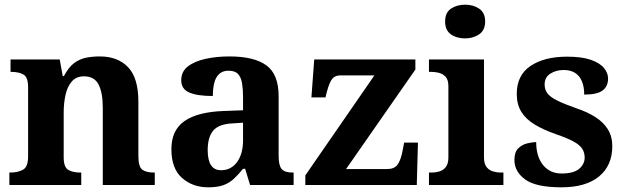

<svg xmlns="http://www.w3.org/2000/svg" viewBox="-20 -790 2675 820"><path d="M20 0V-53H22Q56 -53 78 -65Q100 -77 100 -122V-418Q100 -460 80.5 -471.5Q61 -483 28 -483H25V-536H235L248 -465H253Q273 -503 296.5 -520.5Q320 -538 347.5 -543.5Q375 -549 406 -549Q483 -549 527 -503Q571 -457 571 -356V-124Q571 -78 587.5 -65.5Q604 -53 638 -53H641V0H419V-329Q419 -394 401 -429Q383 -464 339 -464Q306 -464 287 -442.5Q268 -421 260 -385.5Q252 -350 252 -309V-118Q252 -76 271.5 -64.5Q291 -53 324 -53H327V0Z M869 10Q803 10 757.5 -30Q712 -70 712 -153Q712 -234 768 -273Q824 -312 936 -316L1018 -319V-374Q1018 -408 1014 -433.5Q1010 -459 997 -473.5Q984 -488 956 -488Q931 -488 916 -474Q901 -460 895 -435.5Q889 -411 889 -380Q822 -380 788 -395Q754 -410 754 -447Q754 -484 782 -506Q810 -528 857 -538.5Q904 -549 960 -549Q1065 -549 1117.5 -511Q1170 -473 1170 -379V-124Q1170 -83 1183 -68Q1196 -53 1230 -53H1234V0H1048L1027 -69H1018Q996 -42 976.5 -24.5Q957 -7 932 1.5Q907 10 869 10ZM924 -63Q967 -63 992.5 -98Q1018 -133 1018 -191V-266L973 -263Q913 -260 890 -231.5Q867 -203 867 -149Q867 -63 924 -63Z M1284 0V-41L1579 -468H1433Q1411 -468 1399 -453.5Q1387 -439 1376 -398L1370 -374H1310L1322 -536H1754V-493L1458 -68H1634Q1664 -68 1678 -87Q1692 -106 1700 -149L1706 -181H1765L1760 0Z M1812 0V-53H1824Q1839 -53 1855.5 -57.5Q1872 -62 1883.5 -76Q1895 -90 1895 -118V-422Q1895 -449 1883 -462Q1871 -475 1854.5 -479Q1838 -483 1824 -483H1812V-536H2047V-118Q2047 -90 2058.5 -76Q2070 -62 2087 -57.5Q2104 -53 2118 -53H2130V0ZM1966 -626Q1930 -626 1905.5 -643.5Q1881 -661 1881 -698Q1881 -736 1906 -753Q1931 -770 1967 -770Q2001 -770 2026.5 -753Q2052 -736 2052 -698Q2052 -661 2026.5 -643.5Q2001 -626 1966 -626Z M2378 10Q2269 10 2223 -23.5Q2177 -57 2177 -107Q2177 -140 2193 -156Q2209 -172 2231 -177.5Q2253 -183 2270 -183Q2270 -121 2299.5 -85Q2329 -49 2378 -49Q2430 -49 2453.5 -69Q2477 -89 2477 -117Q2477 -139 2466 -155.5Q2455 -172 2428 -186.5Q2401 -201 2354 -217Q2300 -236 2263 -258.5Q2226 -281 2206.5 -312.5Q2187 -344 2187 -389Q2187 -469 2246 -508.5Q2305 -548 2402 -548Q2465 -548 2503.5 -534.5Q2542 -521 2559.5 -499.5Q2577 -478 2577 -455Q2577 -421 2553.5 -403.5Q2530 -386 2475 -386Q2475 -436 2453 -463.5Q2431 -491 2387 -491Q2355 -491 2330.5 -475.5Q2306 -460 2306 -429Q2306 -408 2317.5 -392Q2329 -376 2359 -361Q2389 -346 2443 -327Q2488 -312 2522 -290.5Q2556 -269 2575.5 -238.5Q2595 -208 2595 -166Q2595 -83 2538.5 -36.5Q2482 10 2378 10Z"/></svg>

Font: Noto Serif Vithkuqi
Style: Bold
Weight: 700
Version: Version 1.005